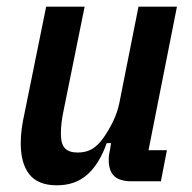

<svg xmlns="http://www.w3.org/2000/svg" viewBox="-20 -542 573 574"><path d="M233 -522 170 -211Q162 -174 162 -142Q162 -112 174 -99Q186 -86 212 -86Q238 -86 256 -97Q274 -108 290 -131Q306 -154 318.5 -180Q331 -206 337 -235L394 -522H509L424 -93H479L461 0H374Q338 0 321.5 -15.5Q305 -31 305 -65Q305 -72 306 -79.5Q307 -87 309 -95L312 -114H299Q277 -52 241 -20Q205 12 150 12Q94 12 68 -20.5Q42 -53 42 -114Q42 -135 45 -157.5Q48 -180 52 -197L118 -522Z"/></svg>

Font: IBM Plex Sans Condensed SemiBold
Style: Italic
Weight: 600
Width: 3
Italic angle: -11°
Designer: Mike Abbink, Paul van der Laan, Pieter van Rosmalen
Foundry: Bold Monday
Version: Version 1.3